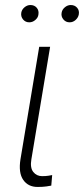

<svg xmlns="http://www.w3.org/2000/svg" viewBox="-20 -730 331 757"><path d="M134.6 -545.5H177.6L103.7 -101.9Q98 -68.5 111.2 -52Q124.3 -35.5 146 -35.5Q160.9 -35.5 171.9 -37.3Q182.9 -39.1 185.7 -39.8L182.2 1.8Q176.8 2.8 163.2 5Q149.5 7.1 128.2 7.1Q90.9 7.1 71.6 -20.8Q52.2 -48.7 60.7 -101.9ZM254.3 -642Q239.3 -642 229.8 -653.6Q220.2 -665.1 223 -680Q225.1 -692.5 235.8 -701.3Q246.4 -710.2 258.9 -710.2Q274.9 -710.2 284.3 -699.2Q293.7 -688.2 290.5 -672.2Q288 -660.2 277.9 -651.1Q267.8 -642 254.3 -642ZM95.2 -642Q80.3 -642 70.8 -653.4Q61.4 -664.8 63.9 -680Q66.1 -692.5 76.7 -701.3Q87.4 -710.2 99.8 -710.2Q115.8 -710.2 125 -699.2Q134.2 -688.2 131.4 -672.2Q130 -660.5 119.3 -651.3Q108.7 -642 95.2 -642Z"/></svg>

Font: Inter Extra Light  BETA
Style: Italic
Weight: 200
Italic angle: 9.39999°
Designer: Rasmus Andersson
Foundry: rsms
Version: Version 3.011;git-f93a4a705